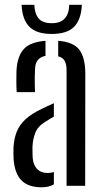

<svg xmlns="http://www.w3.org/2000/svg" viewBox="-20 -777 429 803"><path d="M36.9 -111.3Q36.4 -124 36.2 -136.3Q36 -148.5 36.5 -161.5Q38.7 -197.4 49.9 -225.7Q61 -254 85.9 -277.5Q110.8 -300.9 154.6 -321.7Q166.4 -327.5 179.2 -333.6Q191.9 -339.6 205.3 -345.3V-289.2Q197.5 -285.2 188.9 -279.8Q180.2 -274.5 170.3 -267.9Q137.9 -249 127.2 -220.4Q116.5 -191.8 115.8 -160.7Q115.8 -146.9 116 -136.8Q116.2 -126.7 116.7 -116.7Q119.2 -87.1 135.2 -70.3Q151.1 -53.5 178.9 -53.5Q193.8 -53.5 205.3 -57.9V-5.9Q185 6.3 153.6 6.3Q98.1 6.3 69.8 -22.6Q41.4 -51.4 36.9 -111.3ZM49.8 -391.7Q48.4 -412.8 48.4 -435.4Q48.3 -458.1 48.8 -478.5Q51.4 -539.3 78.2 -570.3Q105 -601.4 170.3 -606.4V-543.4Q150.5 -539.7 139 -526.9Q127.6 -514.1 126.6 -489Q125.6 -474.5 125.4 -455.3Q125.1 -436 125.6 -418.6Q126.1 -401.2 126.6 -391.7ZM258.4 0V-483.3Q258.4 -508.4 250.5 -522.5Q242.6 -536.5 223.4 -541.6V-606.4Q287.8 -601.3 312.3 -568.3Q336.8 -535.2 336.8 -468.2L336.2 0ZM196.6 -635Q132.7 -635 102.9 -665Q73.1 -694.9 70.3 -756.8H123.7Q124.6 -721.3 141 -700.6Q157.5 -680 196.6 -680Q233.1 -680 251.1 -700Q269 -720 269.4 -756.8H322.4Q319.5 -694.9 289.9 -665Q260.3 -635 196.6 -635Z"/></svg>

Font: Big Shoulders Stencil Text Thin
Style: Regular
Weight: 100
Designer: Patric King
Foundry: XO Type Co
Version: Version 2.001